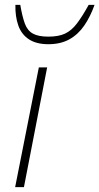

<svg xmlns="http://www.w3.org/2000/svg" viewBox="-20 -766 407 786"><path d="M42 0 139 -490H173L78 0ZM178 -585Q129 -585 98.5 -605Q68 -625 55 -661.5Q42 -698 43 -746H63Q71 -699 81.5 -670Q92 -641 114.5 -628.5Q137 -616 178 -616Q220 -616 246.5 -628.5Q273 -641 295 -670Q317 -699 343 -746H367Q350 -698 325 -661.5Q300 -625 264 -605Q228 -585 178 -585Z"/></svg>

Font: REM Thin
Style: Italic
Weight: 250
Italic angle: -11°
Designer: Octavio Pardo
Foundry: Ashler Design
Version: Version 1.005;gftools[0.9.28]